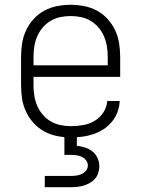

<svg xmlns="http://www.w3.org/2000/svg" viewBox="-20 -562 590 802"><path d="M276 12Q248 12 219.5 6.5Q191 1 166 -12.5Q141 -26 121.5 -47Q102 -68 89.5 -94Q77 -120 72.5 -148Q68 -176 68 -205V-325Q68 -353 72.5 -381.5Q77 -410 89 -435.5Q101 -461 120.5 -482.5Q140 -504 165 -517.5Q190 -531 218.5 -536.5Q247 -542 275 -542Q303 -542 331.5 -536.5Q360 -531 385 -517.5Q410 -504 429.5 -482.5Q449 -461 461 -435.5Q473 -410 477.5 -381.5Q482 -353 482 -325V-241H120V-205Q120 -183 123.5 -161.5Q127 -140 135.5 -120Q144 -100 158.5 -83Q173 -66 192 -55Q211 -44 233 -39.5Q255 -35 276 -35Q302 -35 327.5 -39.5Q353 -44 375 -57Q397 -70 411.5 -92Q426 -114 428 -140H480Q479 -116 470.5 -93.5Q462 -71 447 -53Q432 -35 412 -22Q392 -9 369.5 -1.5Q347 6 323.5 9Q300 12 276 12ZM430 -289V-325Q430 -347 426.5 -368.5Q423 -390 414.5 -410Q406 -430 391.5 -447Q377 -464 358.5 -475Q340 -486 318.5 -490.5Q297 -495 275 -495Q253 -495 231.5 -490.5Q210 -486 191.5 -475Q173 -464 158.5 -447Q144 -430 135.5 -410Q127 -390 123.5 -368.5Q120 -347 120 -325V-289ZM167 220V173H275Q287 173 298.5 171.5Q310 170 321 165Q332 160 339.5 150.5Q347 141 347 129Q347 117 339.5 107.5Q332 98 321.5 93Q311 88 299 86.5Q287 85 275 85H249V0H301V47Q319 49 336 54.5Q353 60 366.5 71Q380 82 387.5 98.5Q395 115 395 133Q395 147 390.5 160.5Q386 174 377 184.5Q368 195 355.5 202Q343 209 330 213Q317 217 303 218.5Q289 220 275 220Z"/></svg>

Font: Lode Dark
Style: Regular
Weight: 400
Monospace: yes
Designer: Belleve Invis
Foundry: Belleve Invis
Version: Version 29.2.0; ttfautohint (v1.8.3)